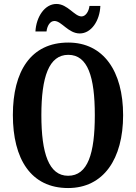

<svg xmlns="http://www.w3.org/2000/svg" viewBox="-20 -940 687 970"><path d="M383 -771C441 -771 484 -835 487 -910H432C429 -883 413 -857 392 -857C356 -857 322 -920 265 -920C206 -920 163 -855 159 -781H215C218 -808 232 -834 255 -834C291 -834 325 -771 383 -771ZM324 10C503 10 602 -137 602 -358C602 -580 503 -725 325 -725C136 -725 45 -580 45 -359C45 -137 136 10 324 10ZM324 -52C227 -52 189 -165 189 -358C189 -551 227 -663 325 -663C424 -663 459 -551 459 -358C459 -165 424 -52 324 -52Z"/></svg>

Font: Noto Serif Khmer ExtraCondensed
Style: Bold
Weight: 700
Width: 2
Designer: Danh Hong and the Monotype Design Team
Foundry: Monotype Imaging Inc.
Version: Version 2.004